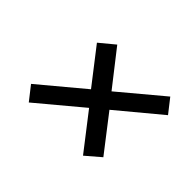

<svg xmlns="http://www.w3.org/2000/svg" viewBox="-90 -752 781 781"><g transform="rotate(45 300.0 -362.0)"><path d="M126 -150 79 -210 267 -367 150 -518 214 -571 332 -420 516 -574 563 -514 379 -361 498 -207 435 -153 315 -308Z"/></g></svg>

Font: Mona Sans ExtraLight Medium
Style: Italic
Weight: 500
Italic angle: -11.6951°
Version: Version 2.000